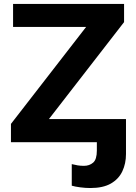

<svg xmlns="http://www.w3.org/2000/svg" viewBox="-20 -717 685 968"><path d="M435.5 231Q410.6 231 384.5 227.5Q358.4 224.1 341.8 219.2V110.4Q357.4 114.3 371.6 116.7Q385.7 119.1 403.3 119.1Q430.7 119.1 449.5 103Q468.3 86.9 468.3 42V0H35.2V-92.3L414.1 -581.1H45.9V-697.3H605.5V-605.5L226.6 -116.7H615.2V59.6Q615.2 107.4 596.9 146.5Q578.6 185.5 539.1 208.3Q499.5 231 435.5 231Z"/></svg>

Font: Lunasima
Style: Bold
Weight: 700
Designer: The DocRepair Project, Monotype Design Team
Foundry: Google
Version: Version 2.009